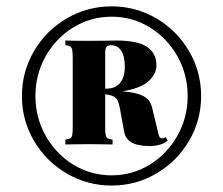

<svg xmlns="http://www.w3.org/2000/svg" viewBox="-20 -802 696 598"><path d="M606.4 -502.9Q606.4 -427.2 568.8 -363.3Q531.2 -299.3 467.3 -261.7Q403.3 -224.1 327.6 -224.1Q252 -224.1 187.7 -261.7Q123.5 -299.3 85.9 -363.3Q48.3 -427.2 48.3 -502.9Q48.3 -578.6 85.9 -642.8Q123.5 -707 187.7 -744.6Q252 -782.2 327.6 -782.2Q403.3 -782.2 467.3 -744.6Q531.2 -707 568.8 -642.8Q606.4 -578.6 606.4 -502.9ZM564.5 -502.9Q564.5 -569.8 532.7 -626.5Q501 -683.1 446.8 -716.6Q392.6 -750 327.6 -750Q262.7 -750 208.3 -716.6Q153.8 -683.1 122.1 -626.5Q90.3 -569.8 90.3 -502.9Q90.3 -436.5 122.1 -379.6Q153.8 -322.8 208.3 -289.3Q262.7 -255.9 327.6 -255.9Q392.1 -255.9 446.5 -289.3Q501 -322.8 532.7 -379.6Q564.5 -436.5 564.5 -502.9ZM444.3 -347.2Q374 -347.2 366.7 -392.1L353.5 -463.9Q350.6 -480 346.7 -488.3Q342.8 -496.6 334 -501.5Q325.2 -506.3 307.6 -508.3V-403.8Q307.6 -388.2 309.3 -380.9Q311 -373.5 315.7 -370.8Q320.3 -368.2 330.6 -367.2V-352.1Q311.5 -352.1 300.8 -352.5L259.3 -353L210.9 -352.5Q200.2 -352.1 183.6 -352.1V-367.2Q193.8 -368.2 198.5 -370.8Q203.1 -373.5 204.8 -380.9Q206.5 -388.2 206.5 -403.8V-623Q206.5 -639.2 204.8 -646.7Q203.1 -654.3 198.5 -657.2Q193.8 -660.2 183.6 -661.1V-675.8Q199.7 -674.8 255.4 -674.8L317.9 -675.3Q328.1 -675.8 341.3 -675.8Q408.7 -675.8 438 -656Q467.3 -636.2 467.3 -597.2Q467.3 -572.3 443.1 -549.6Q418.9 -526.9 361.3 -517.6Q395.5 -514.6 414.8 -507.8Q434.1 -501 443.1 -489.3Q452.1 -477.5 455.6 -459L472.7 -388.2Q475.1 -371.1 485.4 -371.1Q491.2 -371.1 496.6 -375L502.4 -363.8Q482.4 -347.2 444.3 -347.2ZM307.6 -636.2V-525.9H311.5Q338.9 -525.9 353.8 -543.5Q368.7 -561 368.7 -594.2Q368.7 -626.5 357.7 -643.8Q346.7 -661.1 325.7 -661.1Q315.4 -661.1 311.5 -655.8Q307.6 -650.4 307.6 -636.2Z"/></svg>

Font: TypoPRO Playfair Display
Style: Regular
Weight: 900
Designer: Claus Eggers Sørensen
Foundry: Claus Eggers Sørensen
Version: Version 1.004;PS 001.004;hotconv 1.0.70;makeotf.lib2.5.58329